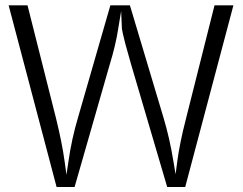

<svg xmlns="http://www.w3.org/2000/svg" viewBox="-20 -727 936 739"><path d="M805.7 -706.5 696.3 -272C679.2 -206.1 668 -149.9 662.1 -104L655.8 -56.2L647.9 -103.5C637.7 -167 624.5 -223.6 609.4 -273.9L480 -706.5H404.8L281.2 -277.8C264.2 -221.2 251.5 -163.1 243.2 -104L235.8 -54.2L229 -104C222.2 -153.8 210.9 -209.5 195.8 -271L85.9 -706.5H13.2L197.8 -7.3H267.1L401.9 -477.1C417.5 -527.8 428.7 -574.7 435.1 -617.2L446.3 -684.6L449.2 -616.7C449.7 -611.3 454.1 -590.8 461.9 -560.1C471.2 -527.3 478 -502 484.4 -480L623.5 -7.3H692.9L878.4 -706.5Z"/></svg>

Font: Sahel Light
Style: Regular
Weight: 300
Foundry: Saber Rastikerdar (saber.rastikerdar@gmail.com)
Version: Version 3.4.0